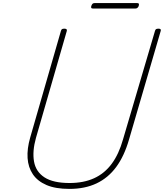

<svg xmlns="http://www.w3.org/2000/svg" viewBox="-20 -1200 1058 1239"><path d="M428 19Q338 19 280 -6Q222 -31 192 -75.5Q162 -120 158 -180Q154 -240 175 -313L373 -1000Q375 -1008 379.5 -1011.5Q384 -1015 395 -1015Q405 -1015 409 -1011.5Q413 -1008 411 -1000L212 -310Q188 -224 199.5 -158Q211 -92 267 -55.5Q323 -19 429 -19Q519 -19 586.5 -49.5Q654 -80 700.5 -142.5Q747 -205 774 -301L980 -1000Q982 -1008 986.5 -1011.5Q991 -1015 1003 -1015Q1022 -1015 1017 -1000L813 -301Q782 -193 730 -122.5Q678 -52 603 -16.5Q528 19 428 19ZM580 -1145Q571 -1145 569 -1149Q567 -1153 569 -1161Q573 -1172 577.5 -1176Q582 -1180 590 -1180H866Q874 -1180 876 -1175.5Q878 -1171 875 -1161Q872 -1154 867 -1149.5Q862 -1145 854 -1145Z"/></svg>

Font: Playwrite AU QLD Thin
Style: Regular
Weight: 250
Designer: Veronika Burian, José Scaglione
Foundry: TypeTogether
Version: Version 1.002